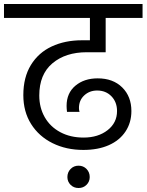

<svg xmlns="http://www.w3.org/2000/svg" viewBox="-47 -760 735 963"><path d="M150 -281Q150 -220 177.5 -172Q205 -124 255.5 -97Q306 -70 372 -70Q445 -70 492.5 -107Q540 -144 540 -203Q540 -248 512 -277Q484 -306 440 -306Q402 -306 375.5 -281.5Q349 -257 349 -218Q349 -207 352 -199H289Q287 -217 287 -229Q287 -293 331 -330Q375 -367 443 -367Q520 -367 566 -321.5Q612 -276 612 -203Q612 -145 582.5 -100.5Q553 -56 499 -32Q445 -8 371 -8Q285 -8 216.5 -42Q148 -76 109 -138Q70 -200 70 -283Q70 -372 108 -434Q146 -496 212.5 -527Q279 -558 364 -558H404V-670H-27V-740H668V-670H483V-498H388Q282 -498 216 -442.5Q150 -387 150 -281ZM347 183Q323 183 307 167Q291 151 291 128Q291 104 307 87.5Q323 71 347 71Q371 71 387 87.5Q403 104 403 128Q403 151 387 167Q371 183 347 183Z"/></svg>

Font: Poppins A&M
Style: Regular-A&M
Weight: 400
Designer: Ninad Kale (Devanagari), Jonny Pinhorn (Latin)
Foundry: Indian Type Foundry
Version: 4.004